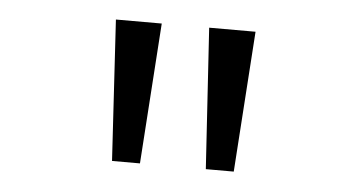

<svg xmlns="http://www.w3.org/2000/svg" viewBox="-32 -748 680 363"><g transform="rotate(5 308.0 -566.5)"><path d="M262 -700 244 -433H191L175 -700ZM440 -700 422 -433H369L352 -700Z"/></g></svg>

Font: Overpass Mono Light
Style: Regular
Weight: 300
Monospace: yes
Designer: Delve Withrington, Dave Bailey
Foundry: Delve Fonts
Version: Version 1.000;DELV;Overpass